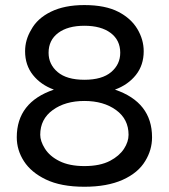

<svg xmlns="http://www.w3.org/2000/svg" viewBox="-20 -712 653 743"><path d="M157.2 -17.6Q100.6 -44.9 72.8 -87.9Q44.9 -130.9 44.9 -180.7Q44.9 -316.4 188.5 -365.2Q137.7 -383.8 107.4 -421.9Q77.1 -460 77.1 -513.7Q77.1 -557.6 100.6 -596.7Q124 -640.6 176.8 -666.5Q229.5 -692.4 306.6 -692.4Q387.7 -692.4 438.5 -666Q487.3 -640.6 511.7 -599.6Q536.1 -558.6 536.1 -513.7Q536.1 -460 505.9 -421.9Q475.6 -383.8 424.8 -365.2Q568.4 -316.4 568.4 -180.7Q568.4 -131.8 542 -88.9Q514.6 -43 454.6 -16.1Q394.5 10.7 306.6 10.7Q215.8 10.7 157.2 -17.6ZM445.3 -507.8Q445.3 -556.6 408.2 -584.5Q371.1 -612.3 306.6 -612.3Q242.2 -612.3 205.1 -584.5Q168 -556.6 168 -507.8Q168 -462.9 203.1 -433.1Q238.3 -403.3 306.6 -403.3Q375 -403.3 410.2 -433.1Q445.3 -462.9 445.3 -507.8ZM406.2 -89.8Q441.4 -108.4 459.5 -135.7Q477.5 -163.1 477.5 -190.4Q477.5 -251 429.2 -286.1Q380.9 -321.3 306.6 -321.3Q232.4 -321.3 184.1 -286.1Q135.7 -251 135.7 -190.4Q135.7 -166 153.3 -137.7Q171.9 -107.4 210.4 -88.4Q249 -69.3 306.6 -69.3Q367.2 -69.3 406.2 -89.8Z"/></svg>

Font: jf-openhuninn-1.1
Style: Regular
Weight: 400
Designer: [Kosugi Maru]
      Designed by Motoya company      

      [Varela Round]
      Joe Prince(Latin component); Avraham Co
Foundry: justfont CO.,LTD.
Version: 1.1